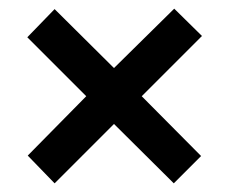

<svg xmlns="http://www.w3.org/2000/svg" viewBox="-20 -548 530 443"><path d="M44 -189 106 -125 243 -262 381 -125 444 -188 307 -326 446 -465 382 -528 243 -391 106 -527 43 -462 179 -326Z"/></svg>

Font: Noto Sans Telugu Condensed SemiBold
Style: Regular
Weight: 600
Width: 3
Designer: Jelle Bosma - Monotype Design Team
Foundry: Monotype Imaging Inc.
Version: Version 2.005